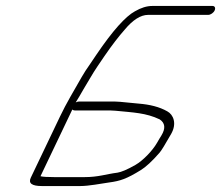

<svg xmlns="http://www.w3.org/2000/svg" viewBox="-20 -668 743 645"><path d="M222.9 -300C225.2 -298 227.9 -297 230.9 -297H335.9C345.9 -297 356.9 -297 367.6 -296C427.7 -290 470.4 -289 516.4 -267C534.6 -255 536.9 -237 522.3 -213C518.8 -208 513.9 -199 507.4 -188C491.9 -161 459.5 -128 435 -114C407 -98 387.5 -90 374.8 -88C335.2 -83 311.1 -73 263.1 -73H163.1C139.1 -73 123.4 -74 116 -76ZM701.1 -633C704.7 -641 701.9 -648 693.9 -648H491.9C472.9 -648 454 -642 433.2 -630C401.8 -613 358.6 -565 304.3 -485L280 -449C271.2 -437 263.1 -424 254.3 -409C229.4 -365 202.5 -321 181.3 -276L83.4 -71C74.4 -52 87.6 -43 120.6 -43H249.6C278.6 -43 318.1 -51 346.4 -55C384 -60 405.2 -67 453.7 -97C469.8 -107 490.8 -126 516 -155C522.2 -162 534.9 -183 554.9 -218C575 -253 562.5 -283 542 -294C515.7 -309 483.2 -317 445.2 -320L383.1 -326C371.4 -327 360.4 -327 350.4 -327H245.4C242.4 -327 239.1 -326 234.4 -324C244.2 -339 249.7 -350 260.4 -368C274.6 -391 291.1 -421 306.1 -443L330.5 -479C356.5 -517 380 -547 398.6 -568C426 -601 452.4 -618 477.4 -618H679.4C687.4 -618 697.6 -625 701.1 -633Z"/></svg>

Font: MewTooHand
Style: UltIta
Weight: 400
Designer: Mew Too, Robert Jablonski
Version: Version 0.77